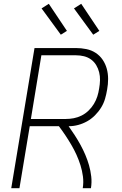

<svg xmlns="http://www.w3.org/2000/svg" viewBox="-20 -987 640 1007"><path d="M39 0 161 -735H379Q406 -735 433 -729.5Q460 -724 482 -709.5Q504 -695 518.5 -673.5Q533 -652 540 -626.5Q547 -601 547 -573Q547 -545 542 -518Q538 -493 531 -469Q524 -445 510.5 -423Q497 -401 478 -382Q459 -363 436.5 -350.5Q414 -338 389.5 -331.5Q365 -325 340 -325Q357 -301 372.5 -277Q388 -253 402 -227.5Q416 -202 427.5 -175Q439 -148 447 -120Q455 -92 458.5 -61.5Q462 -31 457 0H414Q419 -31 415 -61.5Q411 -92 402 -120.5Q393 -149 381 -175.5Q369 -202 354 -227.5Q339 -253 323 -277Q307 -301 289 -325H136L82 0ZM142 -363H325Q346 -363 367 -367Q388 -371 408 -381Q428 -391 444.5 -407Q461 -423 472.5 -442Q484 -461 490.5 -481.5Q497 -502 500 -523Q504 -545 504.5 -566.5Q505 -588 500 -608Q495 -628 484.5 -645.5Q474 -663 457.5 -675Q441 -687 420.5 -692Q400 -697 379 -697H197ZM469 -805 368 -943 406 -967 501 -825ZM299 -805 198 -943 236 -967 331 -825Z"/></svg>

Font: Iosevka Curly XLtExObl
Style: Regular
Weight: 200
Width: 7
Italic angle: -9°
Monospace: yes
Designer: Belleve Invis
Foundry: Belleve Invis
Version: Version 11.0.1; ttfautohint (v1.8.3)